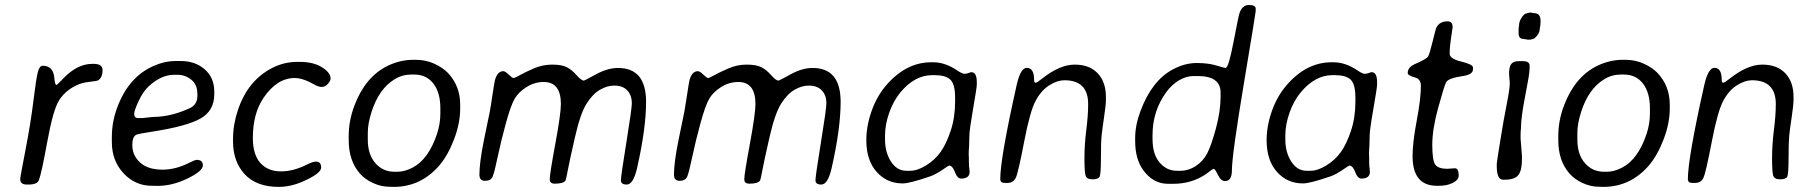

<svg xmlns="http://www.w3.org/2000/svg" viewBox="-20 -731 7138 756"><path d="M342.8 -479.5H349.6Q383.8 -479.5 383.8 -455.1Q383.8 -425.3 366.2 -414.6Q362.8 -412.1 332 -408.7Q301.3 -405.3 278.8 -394Q235.4 -372.6 212.2 -335.2Q189 -297.9 166.3 -173.6Q143.6 -49.3 133.3 -22Q126.5 -4.4 93.3 -4.4H85Q59.6 -4.4 59.6 -25.9Q59.6 -33.7 80.1 -139.2Q100.6 -244.6 111.6 -334.2Q122.6 -423.8 129.2 -448Q135.7 -472.2 147.9 -472.2Q190.9 -472.2 194.3 -420.9Q196.3 -396.5 202.6 -396.5Q204.6 -396.5 229 -421.9Q284.2 -479.5 342.8 -479.5Z M679.2 -436.5H665Q615.7 -436.5 566.4 -392.1Q543.5 -371.1 525.9 -333.3Q508.3 -295.4 508.3 -282.7Q508.3 -266.1 524.4 -266.1H540.5L581.5 -270.5Q652.3 -270.5 727.5 -305.2Q757.3 -318.8 757.3 -354.5V-361.3L756.8 -364.7Q756.8 -397.9 733.2 -417.2Q709.5 -436.5 679.2 -436.5ZM577.6 0.5Q512.2 0.5 466.3 -48.8Q420.4 -98.1 420.4 -171.4V-192.4Q420.4 -251 441.9 -308.6Q485.8 -426.3 581.1 -469.7Q627 -490.7 670.9 -490.7H692.4Q748.5 -490.7 786.1 -458Q823.7 -425.3 823.7 -370.1V-359.4Q823.7 -295.4 770 -264.6Q716.3 -233.9 581.1 -212.9Q528.3 -204.6 518.6 -201.2Q501 -194.8 501 -160.2Q501 -111.8 542 -83Q570.8 -63 620.6 -63Q670.4 -63 722.7 -88.9Q748 -101.6 754.4 -101.6Q778.8 -101.6 778.8 -79.6Q778.8 -57.6 718.8 -28.3Q658.7 1 599.1 1L588.4 0.5Z M897.5 -174.8V-185.5Q897.9 -242.2 917.5 -299.8Q956.5 -414.6 1051.8 -463.4Q1098.1 -487.3 1150.4 -487.3H1161.1Q1213.9 -487.3 1247.8 -466.1Q1281.7 -444.8 1281.7 -421.9Q1281.7 -412.6 1271 -400.6Q1260.3 -388.7 1247.1 -388.7Q1233.9 -388.7 1218.8 -397.5Q1173.3 -423.8 1140.1 -423.8Q1070.8 -423.8 1017.6 -345.7Q975.6 -283.7 975.6 -187.5Q975.6 -122.6 1005.1 -89.4Q1034.7 -56.2 1085.9 -56.2Q1086.9 -56.2 1087.4 -56.2Q1134.8 -56.2 1188.5 -83Q1211.4 -94.7 1224.1 -94.7Q1244.6 -94.7 1244.6 -71.3Q1244.6 -47.9 1171.9 -16.1Q1123.5 4.9 1077.6 4.9Q989.7 4.9 943.6 -44.9Q897.5 -94.7 897.5 -174.8Z M1533.2 -54.7H1544.4Q1573.7 -54.7 1605 -71.3Q1667 -104 1700.2 -202.1Q1713.9 -243.2 1713.9 -283.7V-305.2Q1713.9 -366.2 1686.5 -401.9Q1659.2 -437.5 1610.8 -437.5H1599.6Q1564 -437.5 1533.7 -418.9Q1471.7 -380.9 1442.9 -290Q1428.2 -244.1 1428.2 -208.5V-180.7Q1428.2 -123 1457.8 -88.9Q1487.3 -54.7 1533.2 -54.7ZM1792 -318.8V-303.7Q1792 -245.6 1767.8 -182.4Q1743.7 -119.1 1709.5 -79.1Q1636.7 4.9 1530.3 4.9L1522.5 4.4H1514.6Q1481.4 4.4 1449.5 -10Q1417.5 -24.4 1396.5 -48.3Q1353 -98.6 1353 -179.7V-194.8Q1353 -255.9 1375.5 -315.4Q1418.9 -429.7 1507.3 -472.2Q1556.2 -495.6 1608.4 -495.6H1616.2Q1656.7 -495.6 1690.4 -480Q1724.1 -464.4 1743.2 -444.3Q1792 -393.1 1792 -318.8Z M2413.6 -463.4Q2523.9 -463.4 2523.9 -330.1Q2523.9 -224.6 2488.3 -68.4Q2473.6 -4.4 2447.8 -4.4Q2424.8 -4.4 2424.8 -21Q2424.8 -37.6 2446.3 -170.2Q2467.8 -302.7 2467.8 -324.2Q2467.8 -363.3 2440.9 -382.8Q2425.3 -394 2398.2 -394Q2371.1 -394 2342.5 -377.7Q2314 -361.3 2289.6 -322.8Q2265.1 -284.2 2243.7 -189.9Q2222.2 -95.7 2215.6 -60.1Q2209 -24.4 2207 -21Q2199.7 -7.8 2164.6 -7.8Q2144.5 -7.8 2144.5 -24.9Q2144.5 -45.4 2166.5 -164.1Q2188.5 -283.2 2188.5 -321.3Q2188.5 -408.2 2121.1 -408.2Q2085 -408.2 2053.2 -388.2Q2021.5 -368.2 2006.3 -342Q1991.2 -315.9 1971.9 -245.6Q1952.6 -175.3 1939.7 -113.5Q1926.8 -51.8 1919.7 -35.4Q1912.6 -19 1890.1 -19Q1867.7 -19 1867.7 -43Q1867.7 -90.3 1884.8 -175.8L1908.7 -292Q1912.1 -309.6 1918.9 -356Q1925.8 -402.3 1928.7 -414.6Q1938 -450.7 1961.9 -450.7Q1969.2 -450.7 1983.2 -437.3Q1997.1 -423.8 2002 -423.8Q2006.8 -423.8 2026.9 -435.1Q2046.9 -446.3 2081.5 -461.4Q2116.2 -476.6 2153.8 -476.6Q2191.4 -476.6 2211.4 -466.6Q2231.4 -456.5 2250.2 -435.1Q2269 -413.6 2279.3 -413.6Q2281.7 -413.6 2327.1 -438.5Q2372.6 -463.4 2413.6 -463.4Z M3179.7 -463.4Q3290 -463.4 3290 -330.1Q3290 -224.6 3254.4 -68.4Q3239.7 -4.4 3213.9 -4.4Q3190.9 -4.4 3190.9 -21Q3190.9 -37.6 3212.4 -170.2Q3233.9 -302.7 3233.9 -324.2Q3233.9 -363.3 3207 -382.8Q3191.4 -394 3164.3 -394Q3137.2 -394 3108.6 -377.7Q3080.1 -361.3 3055.7 -322.8Q3031.2 -284.2 3009.8 -189.9Q2988.3 -95.7 2981.7 -60.1Q2975.1 -24.4 2973.1 -21Q2965.8 -7.8 2930.7 -7.8Q2910.6 -7.8 2910.6 -24.9Q2910.6 -45.4 2932.6 -164.1Q2954.6 -283.2 2954.6 -321.3Q2954.6 -408.2 2887.2 -408.2Q2851.1 -408.2 2819.3 -388.2Q2787.6 -368.2 2772.5 -342Q2757.3 -315.9 2738 -245.6Q2718.8 -175.3 2705.8 -113.5Q2692.9 -51.8 2685.8 -35.4Q2678.7 -19 2656.2 -19Q2633.8 -19 2633.8 -43Q2633.8 -90.3 2650.9 -175.8L2674.8 -292Q2678.2 -309.6 2685.1 -356Q2691.9 -402.3 2694.8 -414.6Q2704.1 -450.7 2728 -450.7Q2735.4 -450.7 2749.3 -437.3Q2763.2 -423.8 2768.1 -423.8Q2772.9 -423.8 2793 -435.1Q2813 -446.3 2847.7 -461.4Q2882.3 -476.6 2919.9 -476.6Q2957.5 -476.6 2977.5 -466.6Q2997.6 -456.5 3016.4 -435.1Q3035.2 -413.6 3045.4 -413.6Q3047.9 -413.6 3093.3 -438.5Q3138.7 -463.4 3179.7 -463.4Z M3464.8 -198.2V-182.1Q3464.8 -130.9 3488.3 -94.7Q3511.7 -58.6 3548.3 -58.6H3564.5Q3592.3 -58.6 3626.7 -79.8Q3661.1 -101.1 3683.6 -132.6Q3706.1 -164.1 3723.4 -216.3Q3740.7 -268.6 3740.7 -330.6V-346.2Q3740.7 -399.9 3721.9 -417.5Q3703.1 -435.1 3660.6 -435.1H3650.4Q3581.5 -435.1 3524.9 -366.7Q3497.6 -333.5 3481.2 -286.9Q3464.8 -240.2 3464.8 -198.2ZM3826.2 -406.7V-398.4Q3826.2 -386.2 3811.5 -302.2Q3796.9 -218.3 3796.9 -196.3Q3796.9 -174.8 3795.9 -158.2L3794.4 -133.8V-118.7L3794.9 -111.3V-97.2L3795.4 -78.1L3796.9 -66.4Q3797.9 -58.6 3797.9 -54.7Q3797.9 -27.8 3764.2 -27.8Q3749.5 -27.8 3740 -53.5Q3730.5 -79.1 3716.8 -79.1Q3715.3 -79.1 3689.5 -61.5Q3663.6 -43.9 3642.6 -36.6Q3562 -8.8 3534.2 -8.8Q3472.2 -8.8 3431.6 -54.4Q3391.1 -100.1 3391.1 -179.2Q3391.1 -234.9 3411.9 -293.7Q3432.6 -352.5 3469.7 -395.5Q3547.4 -485.4 3646 -485.8H3655.3Q3701.7 -485.8 3750 -453.1Q3768.6 -440.4 3776.9 -440.4Q3785.2 -440.4 3793.7 -443.6Q3802.2 -446.8 3804.7 -446.8Q3826.2 -446.8 3826.2 -406.7Z M4334.5 -335.9Q4334.5 -318.4 4327.4 -270.8Q4320.3 -223.1 4317.6 -197.3Q4314.9 -171.4 4314.9 -108.4Q4314.9 -45.4 4309.6 -35.2Q4304.2 -24.9 4281.5 -24.9Q4258.8 -24.9 4254.4 -39.8Q4250 -54.7 4250 -108.4Q4250 -162.1 4257.3 -219.5Q4264.6 -276.9 4264.6 -321.3Q4264.6 -415 4170.9 -415Q4143.6 -415 4112.1 -395.5Q4080.6 -376 4058.1 -334.7Q4035.6 -293.5 4012.5 -172.4Q3989.3 -51.3 3979.7 -31Q3970.2 -10.7 3946.3 -10.7H3936.5Q3918.5 -10.7 3918.5 -25.4Q3918.5 -108.4 3983.4 -397.5Q3998.5 -463.9 4022.9 -463.9Q4051.8 -463.9 4051.8 -416.5Q4051.8 -405.3 4057.4 -405.3Q4063 -405.3 4082.5 -420.9Q4152.8 -476.6 4211.4 -476.6Q4270 -476.6 4302.2 -442.4Q4334.5 -408.2 4334.5 -349.6Z M4518.1 -199.2V-184.1Q4518.1 -123.5 4545.9 -91.1Q4573.7 -58.6 4613.8 -58.6H4628.9Q4659.7 -58.6 4688.2 -77.1Q4716.8 -95.7 4732.9 -126.2Q4749 -156.7 4767.6 -225.1Q4786.1 -293.5 4786.1 -350.6V-366.2Q4786.1 -431.6 4696.3 -431.6H4679.7Q4651.4 -431.6 4622.8 -415Q4594.2 -398.4 4571.8 -367.7Q4518.1 -293.5 4518.1 -199.2ZM4805.7 -463.4Q4817.4 -463.4 4837.2 -566.7Q4856.9 -669.9 4860.8 -680.2Q4872.1 -711.4 4898.2 -711.4Q4924.3 -711.4 4924.3 -696.3V-687Q4924.3 -681.2 4877.4 -399.9Q4830.6 -118.7 4830.6 -60.1Q4830.6 -18.1 4803.7 -18.1Q4787.1 -18.1 4775.6 -42.2Q4764.2 -66.4 4758.8 -66.4Q4756.3 -66.4 4744.6 -57.6L4728.5 -45.4Q4671.4 -7.3 4601.1 -7.3H4578.6Q4520 -7.3 4480.5 -62.5Q4449.7 -105.5 4449.7 -176.3V-187.5Q4449.7 -238.8 4471.2 -295.4Q4516.6 -415.5 4599.6 -458.5Q4646 -482.9 4691.7 -482.9Q4737.3 -482.9 4769.5 -473.1Q4801.8 -463.4 4805.7 -463.4Z M5041 -198.2V-182.1Q5041 -130.9 5064.5 -94.7Q5087.9 -58.6 5124.5 -58.6H5140.6Q5168.5 -58.6 5202.9 -79.8Q5237.3 -101.1 5259.8 -132.6Q5282.2 -164.1 5299.6 -216.3Q5316.9 -268.6 5316.9 -330.6V-346.2Q5316.9 -399.9 5298.1 -417.5Q5279.3 -435.1 5236.8 -435.1H5226.6Q5157.7 -435.1 5101.1 -366.7Q5073.7 -333.5 5057.4 -286.9Q5041 -240.2 5041 -198.2ZM5402.3 -406.7V-398.4Q5402.3 -386.2 5387.7 -302.2Q5373 -218.3 5373 -196.3Q5373 -174.8 5372.1 -158.2L5370.6 -133.8V-118.7L5371.1 -111.3V-97.2L5371.6 -78.1L5373 -66.4Q5374 -58.6 5374 -54.7Q5374 -27.8 5340.3 -27.8Q5325.7 -27.8 5316.2 -53.5Q5306.6 -79.1 5293 -79.1Q5291.5 -79.1 5265.6 -61.5Q5239.7 -43.9 5218.8 -36.6Q5138.2 -8.8 5110.4 -8.8Q5048.3 -8.8 5007.8 -54.4Q4967.3 -100.1 4967.3 -179.2Q4967.3 -234.9 4988 -293.7Q5008.8 -352.5 5045.9 -395.5Q5123.5 -485.4 5222.2 -485.8H5231.4Q5277.8 -485.8 5326.2 -453.1Q5344.7 -440.4 5353 -440.4Q5361.3 -440.4 5369.9 -443.6Q5378.4 -446.8 5380.9 -446.8Q5402.3 -446.8 5402.3 -406.7Z M5637.7 0.5Q5542 0.5 5542 -116.2Q5542 -169.9 5558.3 -255.9Q5574.7 -341.8 5574.7 -392.6Q5574.7 -419.9 5552.2 -425.8Q5522.9 -433.6 5522.9 -443.4Q5522.9 -466.3 5550.8 -478.5Q5596.7 -498.5 5602.8 -508.1Q5608.9 -517.6 5620.8 -567.1Q5632.8 -616.7 5636.2 -623.5Q5648.9 -647 5680.2 -647Q5699.7 -647 5699.7 -623.5Q5699.7 -622.1 5693.8 -584Q5688 -545.9 5688 -519.5Q5688 -499.5 5733.9 -488.5Q5779.8 -477.5 5779.8 -465.3V-458Q5779.8 -437.5 5740.2 -431.6Q5681.6 -423.3 5673.6 -406.2Q5665.5 -389.2 5642.6 -305.7Q5619.6 -222.2 5619.6 -160.4Q5619.6 -98.6 5631.6 -82.5Q5643.6 -66.4 5678.2 -66.4L5709 -68.4Q5723.6 -68.4 5723.6 -39.6Q5723.6 -22.9 5700.9 -11.2Q5678.2 0.5 5646.5 0.5Z M5996.6 -574.7 5979.5 -577.6Q5959.5 -577.6 5959.5 -599.6V-618.7L5961.4 -632.8Q5961.4 -646.5 5971.9 -662.4Q5982.4 -678.2 5991.2 -678.2Q5996.1 -680.2 5997.1 -680.2L6005.9 -681.6H6008.8Q6016.1 -679.2 6020.5 -679.2Q6045.9 -679.2 6045.9 -649.4V-640.6L6045.4 -639.2Q6045.4 -637.2 6045.4 -635.3L6044.9 -629.9L6043 -619.6Q6043 -604 6032.2 -590.6Q6021.5 -577.1 6013.7 -577.1Q6008.8 -575.2 6007.3 -575.2L6004.9 -574.7ZM5972.7 -116.2V-103.5Q5972.7 -60.1 5958.5 -41.7Q5944.3 -23.4 5903.8 -23.4H5898.4Q5873.5 -23.4 5873.5 -76.2V-86.4Q5873.5 -91.3 5887 -175.3Q5900.4 -259.3 5912.6 -320.3Q5924.8 -381.3 5924.8 -403.3L5921.9 -440.4Q5921.9 -468.3 5930.7 -479.2Q5939.5 -490.2 5960 -490.2H5976.6Q6002.9 -490.2 6002.9 -472.2V-461.9L6002.4 -456.5Q6002.4 -439 5985.6 -353.8Q5968.8 -268.6 5968.8 -225.6L5967.8 -214.8Q5967.3 -210 5967.3 -202.1V-185.1L5971.7 -129.9Q5972.7 -122.1 5972.7 -116.2Z M6295.9 -54.7H6307.1Q6336.4 -54.7 6367.7 -71.3Q6429.7 -104 6462.9 -202.1Q6476.6 -243.2 6476.6 -283.7V-305.2Q6476.6 -366.2 6449.2 -401.9Q6421.9 -437.5 6373.5 -437.5H6362.3Q6326.7 -437.5 6296.4 -418.9Q6234.4 -380.9 6205.6 -290Q6190.9 -244.1 6190.9 -208.5V-180.7Q6190.9 -123 6220.5 -88.9Q6250 -54.7 6295.9 -54.7ZM6554.7 -318.8V-303.7Q6554.7 -245.6 6530.5 -182.4Q6506.3 -119.1 6472.2 -79.1Q6399.4 4.9 6293 4.9L6285.2 4.4H6277.3Q6244.1 4.4 6212.2 -10Q6180.2 -24.4 6159.2 -48.3Q6115.7 -98.6 6115.7 -179.7V-194.8Q6115.7 -255.9 6138.2 -315.4Q6181.6 -429.7 6270 -472.2Q6318.8 -495.6 6371.1 -495.6H6378.9Q6419.4 -495.6 6453.1 -480Q6486.8 -464.4 6505.9 -444.3Q6554.7 -393.1 6554.7 -318.8Z M7042 -335.9Q7042 -318.4 7034.9 -270.8Q7027.8 -223.1 7025.1 -197.3Q7022.5 -171.4 7022.5 -108.4Q7022.5 -45.4 7017.1 -35.2Q7011.7 -24.9 6989 -24.9Q6966.3 -24.9 6961.9 -39.8Q6957.5 -54.7 6957.5 -108.4Q6957.5 -162.1 6964.8 -219.5Q6972.2 -276.9 6972.2 -321.3Q6972.2 -415 6878.4 -415Q6851.1 -415 6819.6 -395.5Q6788.1 -376 6765.6 -334.7Q6743.2 -293.5 6720 -172.4Q6696.8 -51.3 6687.3 -31Q6677.7 -10.7 6653.8 -10.7H6644Q6626 -10.7 6626 -25.4Q6626 -108.4 6690.9 -397.5Q6706.1 -463.9 6730.5 -463.9Q6759.3 -463.9 6759.3 -416.5Q6759.3 -405.3 6764.9 -405.3Q6770.5 -405.3 6790 -420.9Q6860.4 -476.6 6918.9 -476.6Q6977.5 -476.6 7009.8 -442.4Q7042 -408.2 7042 -349.6Z"/></svg>

Font: Averia Sans Libre Light
Style: Italic
Weight: 300
Italic angle: -8.5°
Version: Version 1.002